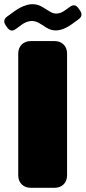

<svg xmlns="http://www.w3.org/2000/svg" viewBox="-62 -896 408 916"><path d="M85 0Q58 0 41.5 -16.5Q25 -33 25 -60V-640Q25 -667 41.5 -683.5Q58 -700 85 -700H198Q225 -700 241.5 -683.5Q258 -667 258 -640V-60Q258 -33 241.5 -16.5Q225 0 198 0ZM271 -863Q283 -872 293 -870.5Q303 -869 312 -857L319 -847Q328 -834 326.5 -823.5Q325 -813 313 -804L295 -791Q264 -767 241 -758.5Q218 -750 200.5 -751Q183 -752 169 -759Q155 -766 143 -775Q132 -782 121 -788Q110 -794 97 -795.5Q84 -797 68 -792Q52 -787 32 -771L14 -758Q2 -749 -8 -750.5Q-18 -752 -27 -764L-34 -774Q-43 -787 -41.5 -797.5Q-40 -808 -28 -817L-10 -830Q25 -857 51 -867Q77 -877 96.5 -876Q116 -875 131 -867.5Q146 -860 159 -851Q169 -845 179 -839Q189 -833 200 -831.5Q211 -830 224 -834Q237 -838 253 -850Z"/></svg>

Font: Bolota
Style: Bold
Weight: 240
Designer: Gabriel Pang
Version: Version 1.000